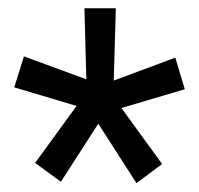

<svg xmlns="http://www.w3.org/2000/svg" viewBox="-20 -731 471 454"><path d="M63 -345.7 161.1 -480.5 13.7 -524.4 36.6 -597.7 184.1 -543.5 179.7 -711.4H253.9L249 -540.5L394.5 -594.7L417 -520L267.1 -475.6L363.3 -343.3L302.7 -297.9L212.4 -438.5L124 -301.3Z"/></svg>

Font: Vazirmatn RD UI
Style: Regular
Weight: 400
Designer: Saber Rastikerdar
Foundry: Saber Rastikerdar
Version: Version 33.003